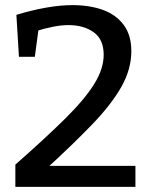

<svg xmlns="http://www.w3.org/2000/svg" viewBox="-20 -730 590 750"><path d="M40 0V-87Q157 -190 233.5 -265.5Q310 -341 347.5 -401Q385 -461 385 -516Q385 -576 346 -604Q307 -632 247 -632Q220 -632 187 -625.5Q154 -619 119 -608L132 -627L116 -508H54L44 -672Q103 -690 159 -700Q215 -710 263 -710Q330 -710 381.5 -691.5Q433 -673 463 -633Q493 -593 493 -530Q493 -460 454.5 -391.5Q416 -323 341.5 -245.5Q267 -168 159 -69L158 -82H509V0Z"/></svg>

Font: Bitter Thin Medium
Style: Regular
Weight: 500
Version: Version 3.021